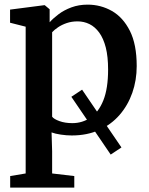

<svg xmlns="http://www.w3.org/2000/svg" viewBox="-20 -588 658 849"><path d="M469.5 95.5 295.5 -160 343 -191.5 517 64ZM25 241.5V190.5L93.5 179V-470L24.5 -487.5V-545.5L175 -565H178L199.5 -547V-489.5Q215 -507 239.2 -525.2Q263.5 -543.5 296 -555.5Q328.5 -567.5 367.5 -567.5Q425.5 -567.5 474.8 -539.5Q524 -511.5 554.2 -451.8Q584.5 -392 584.5 -296Q584.5 -233 565 -177.5Q545.5 -122 508.5 -79.5Q471.5 -37 418.2 -13Q365 11 297 11Q274 11 248.8 7.2Q223.5 3.5 208 -2.5L210.5 80.5V179L308.5 190.5V241.5ZM300 -43.5Q344 -43.5 380 -67.8Q416 -92 437 -144.2Q458 -196.5 458 -280.5Q458 -337.5 447.8 -377.8Q437.5 -418 418.8 -443.8Q400 -469.5 375.5 -481.5Q351 -493.5 323 -493.5Q297 -493.5 275 -486Q253 -478.5 236.5 -467.2Q220 -456 210.5 -445.5V-72Q218 -61.5 242.8 -52.5Q267.5 -43.5 300 -43.5Z"/></svg>

Font: Merriweather 24pt SemiBold
Style: Regular
Weight: 600
Designer: Eben Sorkin
Foundry: Eben Sorkin
Version: Version 2.100